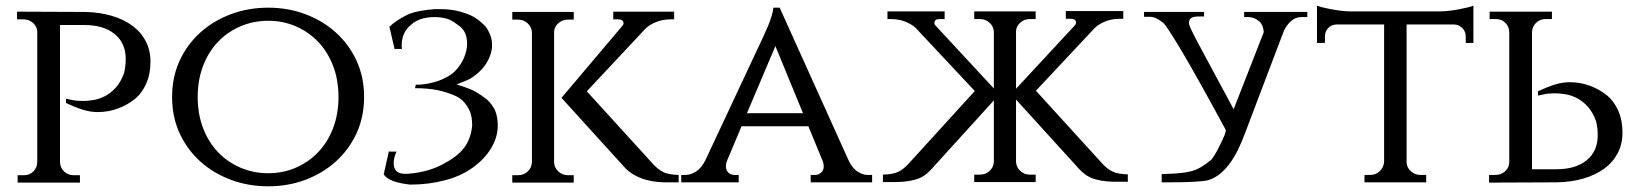

<svg xmlns="http://www.w3.org/2000/svg" viewBox="-20 -641 5768 675"><path d="M279 -599Q330 -598 372.5 -585.5Q415 -573 445.5 -550.5Q476 -528 492.5 -496Q509 -464 509 -424Q509 -381 494 -347Q479 -313 453.5 -292.5Q428 -272 394.5 -259.5Q361 -247 323 -247Q297 -247 269 -256Q241 -265 212 -279V-294Q221 -292 231 -290Q239 -288 249.5 -287Q260 -286 271 -286Q289 -286 309.5 -289.5Q330 -293 350 -303.5Q370 -314 387.5 -333.5Q405 -353 416 -384Q419 -394 420.5 -408Q422 -422 422 -434Q422 -489 383.5 -521Q345 -553 277 -553H191V-70Q192 -51 205.5 -38Q219 -25 239 -25H261V1H42V-25H64Q84 -25 97 -38Q110 -51 111 -70V-530Q110 -548 96 -560.5Q82 -573 62 -573H40V-600Z M923 -614Q993 -614 1054 -591Q1115 -568 1161 -526.5Q1207 -485 1233.5 -427.5Q1260 -370 1260 -300Q1260 -230 1233.5 -172.5Q1207 -115 1161 -73.5Q1115 -32 1054 -9Q993 14 923 14Q853 14 791.5 -9Q730 -32 684 -73.5Q638 -115 611.5 -172.5Q585 -230 585 -300Q585 -370 611.5 -427.5Q638 -485 684 -526.5Q730 -568 791.5 -591Q853 -614 923 -614ZM923 -32Q975 -32 1020 -51.5Q1065 -71 1098.5 -106Q1132 -141 1151 -190.5Q1170 -240 1170 -300Q1170 -360 1151 -409.5Q1132 -459 1098.5 -494Q1065 -529 1020 -548.5Q975 -568 923 -568Q871 -568 825.5 -548.5Q780 -529 746.5 -494Q713 -459 694 -409.5Q675 -360 675 -300Q675 -240 694 -190.5Q713 -141 746.5 -106Q780 -71 825.5 -51.5Q871 -32 923 -32Z M1349 -547Q1373 -570 1412 -589Q1429 -597 1454.5 -602Q1480 -607 1509 -609H1524Q1569 -609 1602 -599Q1640 -588 1660 -572Q1673 -562 1682.5 -552.5Q1692 -543 1697 -532Q1710 -509 1710 -483Q1710 -462 1701 -440Q1693 -420 1677 -401Q1670 -393 1661.5 -385.5Q1653 -378 1642 -370Q1634 -364 1619.5 -358Q1605 -352 1585 -344Q1629 -331 1651 -319Q1675 -305 1692 -291Q1708 -277 1720 -254Q1730 -230 1730 -200Q1730 -158 1706 -119Q1684 -82 1641 -51Q1599 -21 1543 -7Q1487 8 1422 8Q1347 0 1329 -28L1348 -113V-108H1374Q1364 -87 1364 -67Q1364 -30 1404 -30H1414Q1489 -36 1543 -67Q1569 -81 1587.5 -96.5Q1606 -112 1617 -129Q1637 -160 1640 -202Q1640 -239 1625 -263Q1609 -291 1583 -303Q1555 -316 1519 -324Q1484 -331 1439 -331L1443 -348V-343Q1473 -343 1506 -352Q1534 -359 1564 -378Q1583 -391 1598 -413.5Q1613 -436 1619 -461.5Q1625 -487 1619.5 -511.5Q1614 -536 1593 -551Q1584 -558 1575.5 -563.5Q1567 -569 1558 -573Q1534 -581 1508 -581Q1453 -581 1423 -552Q1392 -527 1392 -478Q1392 -474 1393 -470V-469H1368V-465Z M2278 -62Q2295 -44 2313 -35.5Q2331 -27 2366 -26V0H2320Q2309 0 2291 -1.5Q2273 -3 2252.5 -8.5Q2232 -14 2210.5 -25.5Q2189 -37 2171 -58L1954 -297L2167 -549Q2172 -554 2172 -559Q2172 -573 2153 -573H2136V-600H2350V-573H2338Q2312 -573 2289 -564.5Q2266 -556 2250 -541L2043 -320ZM1928 -70Q1929 -51 1943 -38Q1957 -25 1977 -25H1997V1H1781V-25H1801Q1821 -25 1835 -38Q1849 -51 1850 -70V-528Q1849 -546 1835 -559Q1821 -572 1801 -572H1781V-599H1997V-572H1977Q1957 -572 1943 -559.5Q1929 -547 1928 -530Z M2963 -78Q2976 -50 2994.5 -38Q3013 -26 3030 -26H3046V0H2830V-26H2846Q2857 -26 2866.5 -34Q2876 -42 2876 -57Q2876 -64 2873 -73L2822 -197H2587L2536 -76Q2532 -67 2532 -57Q2532 -42 2541 -34Q2550 -26 2561 -26H2577V0H2375V-26H2391Q2408 -26 2427 -38Q2446 -50 2460 -78L2662 -509Q2672 -530 2680 -549Q2687 -566 2692.5 -584Q2698 -602 2699 -614H2721ZM2803 -243 2706 -479 2606 -243Z M3407 -321 3200 -542Q3184 -557 3161 -565.5Q3138 -574 3112 -574H3100V-601H3301V-574H3284Q3265 -574 3265 -560Q3265 -555 3270 -550L3474 -330V-530Q3473 -548 3459 -561Q3445 -574 3425 -574H3405V-601H3621V-574H3601Q3581 -574 3567 -561.5Q3553 -549 3552 -532V-329L3758 -551Q3763 -556 3763 -561Q3763 -575 3744 -575H3727V-602H3929V-575H3917Q3891 -575 3868 -566.5Q3845 -558 3829 -543L3622 -322L3857 -64Q3874 -46 3892 -37.5Q3910 -29 3945 -28V-2H3899Q3888 -2 3870 -3.5Q3852 -5 3831.5 -10.5Q3811 -16 3795.5 -27.5Q3780 -39 3762 -60L3552 -291V-72Q3553 -53 3567 -40Q3581 -27 3601 -27H3621V-1H3405V-27H3425Q3445 -27 3459 -40Q3473 -53 3474 -72V-288L3266 -59Q3248 -38 3233 -26.5Q3218 -15 3197.5 -9.5Q3177 -4 3159 -2.5Q3141 -1 3130 -1H3084V-27Q3119 -28 3137 -36.5Q3155 -45 3172 -63Z M4576 -599V-581H4555Q4534 -581 4518 -566Q4503 -553 4493 -531L4356 -170Q4348 -149 4337 -124.5Q4326 -100 4310.5 -76.5Q4295 -53 4274.5 -34.5Q4254 -16 4229 -8Q4215 -4 4179 -2Q4143 0 4095 0H4064V-29Q4100 -30 4124 -32Q4148 -34 4166 -38.5Q4184 -43 4200.5 -52.5Q4217 -62 4238 -79Q4257 -101 4286 -168L4290 -183Q4190 -368 4135 -460.5Q4080 -553 4069 -561Q4043 -582 4023 -582H4002V-599H4213V-583H4192Q4160 -583 4160 -561Q4160 -556 4161 -554Q4164 -541 4203 -469Q4242 -397 4317 -257L4423 -528Q4421 -553 4407 -566Q4389 -581 4369 -581H4354V-599Z M5043 -601Q5057 -601 5074 -603Q5091 -605 5107.5 -608Q5124 -611 5138 -614.5Q5152 -618 5160 -621V-490H5133V-513Q5133 -530 5121.5 -542Q5110 -554 5092 -555H4925V-70Q4926 -52 4940 -39Q4954 -26 4974 -26H4994V0H4777V-26H4797Q4817 -26 4830.5 -39Q4844 -52 4846 -71V-555H4678Q4660 -554 4649 -542Q4638 -530 4638 -513V-490H4610V-621Q4618 -618 4632 -614.5Q4646 -611 4662.5 -608Q4679 -605 4696 -603Q4713 -601 4727 -601Z M5215 1V-26H5237Q5257 -26 5271 -38.5Q5285 -51 5286 -69V-529Q5285 -548 5272 -561Q5259 -574 5239 -574H5217V-600H5436V-574H5414Q5394 -574 5380.5 -561Q5367 -548 5366 -529V-46H5452Q5520 -46 5558.5 -78Q5597 -110 5597 -165Q5597 -177 5595.5 -191Q5594 -205 5591 -215Q5580 -246 5562.5 -265.5Q5545 -285 5525 -295.5Q5505 -306 5484.5 -309.5Q5464 -313 5446 -313Q5435 -313 5424.5 -312Q5414 -311 5406 -309Q5396 -307 5387 -305V-320Q5416 -334 5444 -343Q5472 -352 5498 -352Q5536 -352 5569.5 -339.5Q5603 -327 5628.5 -306.5Q5654 -286 5669 -252Q5684 -218 5684 -175Q5684 -135 5667.5 -103Q5651 -71 5620.5 -48.5Q5590 -26 5547.5 -13.5Q5505 -1 5454 0Z"/></svg>

Font: Constantine
Style: Regular
Weight: 400
Designer: Dukom Design
Version: Version 1.001;PS 001.001;hotconv 1.0.56;makeotf.lib2.0.21325